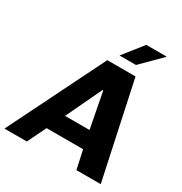

<svg xmlns="http://www.w3.org/2000/svg" viewBox="-243 -1039 1131 1190"><g transform="rotate(30 323.0 -444.5)"><path d="M-42 0 298 -686H500L647 0H473L444 -133H183L118 0ZM244 -256H419L370 -511H365ZM349 -749 460 -889H603L604 -886L467 -749Z"/></g></svg>

Font: Chivo Medium
Style: Bold Italic
Weight: 700
Italic angle: -8.05°
Version: Version 2.002